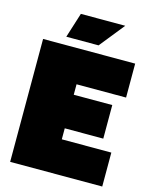

<svg xmlns="http://www.w3.org/2000/svg" viewBox="-125 -930 799 1011"><g transform="rotate(15 274.5 -424.5)"><path d="M30 0V-670H532V-485H262V-428H472V-245H262V-185H532V0ZM188 -849H430L321 -713H145Z"/></g></svg>

Font: Titillium Web
Style: Black
Weight: 900
Version: Version 1.001;PS 35.000;hotconv 1.0.70;makeotf.lib2.5.55311